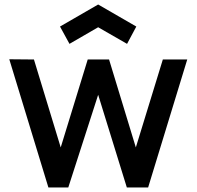

<svg xmlns="http://www.w3.org/2000/svg" viewBox="-20 -824 864 844"><path d="M285.4 -631.2 243.8 -707.3 411.5 -804.2 579.2 -707.3 538.5 -631.2 411.5 -704.2ZM695.8 -562.5 577.1 -176 459.4 -562.5H365.6L246.9 -176L129.2 -562.5L20.8 -563.5L192.7 0H280.2L411.5 -407.3L537.5 0H631.2L803.1 -562.5Z"/></svg>

Font: Manrope Semibold
Style: Regular
Weight: 600
Width: 4
Designer: Michael Sharanda
Foundry: Michael Sharanda
Version: Version 2.000;PS 002.000;hotconv 1.0.88;makeotf.lib2.5.64775